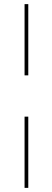

<svg xmlns="http://www.w3.org/2000/svg" viewBox="-20 -830 251 930"><path d="M99 -810H117V-465H99ZM99 -265H117V80H99Z"/></svg>

Font: Murecho Thin
Style: Regular
Weight: 100
Designer: Neil Summerour
Foundry: Positype
Version: Version 1.010